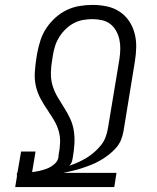

<svg xmlns="http://www.w3.org/2000/svg" viewBox="-20 -763 640 783"><path d="M42 0 49 -43V-58H51L66 -145H125L111 -61Q126 -63 142 -66.5Q158 -70 173 -76Q188 -82 201.5 -93.5Q215 -105 218 -120L219 -131Q224 -156 225 -180.5Q226 -205 219.5 -228Q213 -251 201.5 -270.5Q190 -290 177 -309V-310L176 -311Q160 -334 146.5 -358.5Q133 -383 126.5 -411Q120 -439 122 -469Q124 -499 129 -530L132 -548Q137 -574 145.5 -600Q154 -626 169.5 -649Q185 -672 206 -691Q227 -710 252 -722Q277 -734 304 -738.5Q331 -743 357 -743Q387 -743 415.5 -737Q444 -731 467 -716Q490 -701 505.5 -678.5Q521 -656 528.5 -628.5Q536 -601 535.5 -571.5Q535 -542 530 -512L484 -230Q481 -211 473.5 -192.5Q466 -174 452 -158.5Q438 -143 421.5 -130.5Q405 -118 387.5 -108Q370 -98 351 -90.5Q332 -83 313.5 -77Q295 -71 276 -66.5Q257 -62 238 -58H455L446 0ZM262 -87Q280 -93 298 -101Q316 -109 332.5 -119Q349 -129 364 -142Q379 -155 391.5 -170.5Q404 -186 410.5 -203.5Q417 -221 420 -239L467 -522Q470 -542 470.5 -562Q471 -582 467 -601Q463 -620 454 -636.5Q445 -653 430.5 -664.5Q416 -676 396.5 -680.5Q377 -685 357 -685Q338 -685 318.5 -681.5Q299 -678 281 -668.5Q263 -659 248 -644.5Q233 -630 222 -612.5Q211 -595 205 -576.5Q199 -558 196 -539L132 -548L196 -539L193 -520Q188 -493 187.5 -465.5Q187 -438 194.5 -413.5Q202 -389 215 -367Q228 -345 241.5 -324Q255 -303 266 -279.5Q277 -256 281 -230Q285 -204 283.5 -177Q282 -150 277 -122L275 -111Q274 -105 271 -98.5Q268 -92 262 -87Z"/></svg>

Font: Iosevka HT Light Extended
Style: Italic
Weight: 300
Width: 7
Italic angle: -9°
Monospace: yes
Designer: Belleve Invis
Foundry: Belleve Invis
Version: Version 32.3.0; ttfautohint (v1.8.4)